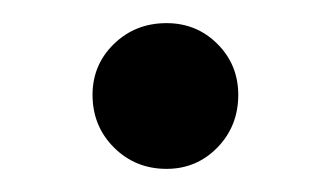

<svg xmlns="http://www.w3.org/2000/svg" viewBox="-20 -367 267 166"><path d="M124 -221Q97 -221 78.5 -239.5Q60 -258 60 -285Q60 -311 78.5 -329Q97 -347 124 -347Q150 -347 168 -329Q186 -311 186 -285Q186 -258 168 -239.5Q150 -221 124 -221Z"/></svg>

Font: Baskervville
Style: Regular
Weight: 400
Designer: Alexis Faudot, Rémi Forte, Morgane Pierson, Rafael Ribas, Tanguy Vanlaeys, Rosalie Wagner, Thomas Huot-Marchand
Foundry: ANRT
Version: Version 1.100